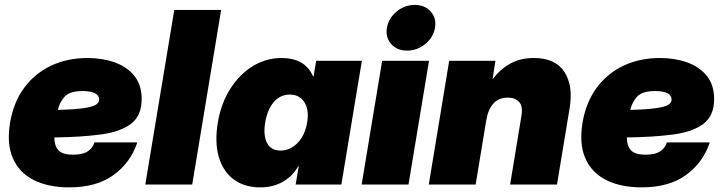

<svg xmlns="http://www.w3.org/2000/svg" viewBox="-20 -769 3011 800"><path d="M268.6 11.7Q181.2 11.7 120.6 -18.8Q60.1 -49.3 33.7 -109.4Q7.3 -169.4 22 -257.8Q36.1 -342.3 80.3 -402.6Q124.5 -462.9 192.4 -495.1Q260.3 -527.3 344.7 -527.3Q406.7 -527.3 458 -509Q509.3 -490.7 539.8 -452.9Q570.3 -415 570.3 -356Q570.3 -287.1 526.1 -253.4Q481.9 -219.7 400.4 -208.7Q318.8 -197.8 206.5 -196.3Q206.5 -162.6 222.9 -143.6Q239.3 -124.5 285.2 -124.5Q325.2 -124.5 345.9 -138.7Q366.7 -152.8 373.5 -175.8H552.2Q523.9 -90.8 452.9 -39.6Q381.8 11.7 268.6 11.7ZM221.2 -311Q293.5 -313 330.3 -318.6Q367.2 -324.2 380.1 -333Q393.1 -341.8 393.1 -353.5Q393.1 -389.6 324.2 -389.6Q271 -389.6 249.8 -366.7Q228.5 -343.8 221.2 -311Z M901.4 -727.5 780.8 0H585.4L706.1 -727.5Z M1065.4 11.7Q998 11.7 953.4 -21.7Q908.7 -55.2 891.4 -116Q874 -176.8 887.7 -258.8Q900.9 -337.9 939.2 -398.4Q977.5 -459 1033 -493.2Q1088.4 -527.3 1152.8 -527.3Q1251 -527.3 1284.2 -451.2H1286.6L1297.4 -515.6H1487.8L1402.3 0H1211.9L1224.6 -76.2H1222.7Q1198.2 -33.7 1157.5 -11Q1116.7 11.7 1065.4 11.7ZM1148.9 -141.6Q1189 -141.6 1220 -173.6Q1251 -205.6 1259.8 -258.8Q1268.6 -312 1248 -343.5Q1227.5 -375 1187.5 -375Q1147.5 -375 1120.6 -343.5Q1093.8 -312 1085 -258.8Q1076.2 -205.6 1092.5 -173.6Q1108.9 -141.6 1148.9 -141.6Z M1486.8 0 1572.3 -515.6H1767.6L1682.1 0ZM1676.3 -558.1Q1634.3 -558.1 1609.9 -585.7Q1585.4 -613.3 1592.3 -653.3Q1599.1 -693.4 1632.6 -720.9Q1666 -748.5 1708 -748.5Q1750 -748.5 1774.7 -720.9Q1799.3 -693.4 1792.5 -653.3Q1785.6 -613.3 1752 -585.7Q1718.3 -558.1 1676.3 -558.1Z M2005.9 -267.1 1961.9 0H1766.6L1851.6 -515.6H2044.4L2032.2 -438.5Q2063.5 -480 2105.5 -503.7Q2147.5 -527.3 2204.1 -527.3Q2293.9 -527.3 2331.5 -469.7Q2369.1 -412.1 2353.5 -318.8L2300.8 0H2105.5L2152.8 -287.6Q2159.2 -326.7 2142.8 -344.5Q2126.5 -362.3 2095.7 -362.3Q2057.6 -362.3 2035.4 -337.2Q2013.2 -312 2005.9 -267.1Z M2653.8 11.7Q2566.4 11.7 2505.9 -18.8Q2445.3 -49.3 2418.9 -109.4Q2392.6 -169.4 2407.2 -257.8Q2421.4 -342.3 2465.6 -402.6Q2509.8 -462.9 2577.6 -495.1Q2645.5 -527.3 2730 -527.3Q2792 -527.3 2843.3 -509Q2894.5 -490.7 2925 -452.9Q2955.6 -415 2955.6 -356Q2955.6 -287.1 2911.4 -253.4Q2867.2 -219.7 2785.6 -208.7Q2704.1 -197.8 2591.8 -196.3Q2591.8 -162.6 2608.2 -143.6Q2624.5 -124.5 2670.4 -124.5Q2710.4 -124.5 2731.2 -138.7Q2752 -152.8 2758.8 -175.8H2937.5Q2909.2 -90.8 2838.1 -39.6Q2767.1 11.7 2653.8 11.7ZM2606.4 -311Q2678.7 -313 2715.6 -318.6Q2752.4 -324.2 2765.4 -333Q2778.3 -341.8 2778.3 -353.5Q2778.3 -389.6 2709.5 -389.6Q2656.2 -389.6 2635 -366.7Q2613.8 -343.8 2606.4 -311Z"/></svg>

Font: Inter Display Black
Style: Italic
Weight: 900
Italic angle: -9.39999°
Designer: Rasmus Andersson
Foundry: rsms
Version: Version 4.000;git-a52131595